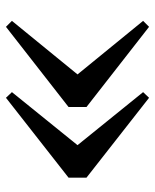

<svg xmlns="http://www.w3.org/2000/svg" viewBox="42 -606 520 644"><g transform="rotate(90 302.0 -284.0)"><path d="M308 -524 576 -314V-254L308 -44L289 -64L496 -320V-248L289 -504ZM70 -524 339 -314V-254L70 -44L50 -64L259 -320V-248L50 -504Z"/></g></svg>

Font: Noto Serif JP ExtraLight ExtraBold
Style: Regular
Weight: 800
Version: Version 2.003-H1;hotconv 1.1.1;makeotfexe 2.6.0